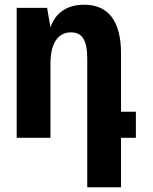

<svg xmlns="http://www.w3.org/2000/svg" viewBox="-20 -580 642 808"><path d="M347.2 208H489.3V0H551.8V-109.9H489.3V-355C489.3 -492.2 435.5 -560.1 334 -560.1C261.2 -560.1 212.4 -524.9 192.4 -464.8L178.2 -546.9H50.3V0H192.4V-313C192.4 -395 222.2 -443.8 278.8 -443.8C326.2 -443.8 347.2 -410.2 347.2 -333Z"/></svg>

Font: Hack
Style: Bold
Weight: 700
Monospace: yes
Designer: Christopher Simpkins
Foundry: Christopher Simpkins
Version: Version 2.010